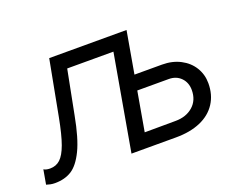

<svg xmlns="http://www.w3.org/2000/svg" viewBox="-118 -680 1058 847"><g transform="rotate(-20 410.5 -256.5)"><path d="M-29 0 -17 -68Q-11 -64 -3 -62.5Q5 -61 13 -61Q41 -61 60.5 -79Q80 -97 95.5 -139.5Q111 -182 126 -261L175 -520H538L447 0H372L451 -450H234L194 -245Q175 -143 148.5 -88.5Q122 -34 89.5 -13.5Q57 7 11 7Q0 7 -10 5Q-20 3 -29 0ZM400 -68 604 -69Q654 -69 686 -97Q718 -125 718 -173Q718 -208 696 -230.5Q674 -253 639 -253H431L444 -323H633Q681 -323 718.5 -303.5Q756 -284 776.5 -250.5Q797 -217 797 -176Q797 -122 771 -82Q745 -42 696.5 -21Q648 0 581 0H385Z"/></g></svg>

Font: Fixel Italic Variable 20240409 Display Thin
Style: Italic
Weight: 100
Italic angle: -10°
Designer: AlfaBravo + MacPaw
Foundry: Kyrylo Tkachov, Marchela Mozhyna, Serhii Makarenko, Maria Weinstein, Zakhar Kryvoshyya
Version: Version 1.211;Glyphs 3.2 (3225)